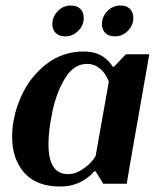

<svg xmlns="http://www.w3.org/2000/svg" viewBox="-20 -667 590 697"><path d="M24 -170Q24 -242 55.5 -314Q87 -386 146.5 -433Q206 -480 284 -480Q336 -480 366 -452Q381 -439 389 -425H394L437 -470H522L457 -100L440 0H355L327 -45H322Q310 -30 290 -17Q252 10 198 10Q112 10 68 -40Q24 -90 24 -170ZM299 -67Q314 -80 327 -100L375 -370Q369 -388 358 -402Q333 -435 296 -435Q248 -435 216.5 -383.5Q185 -332 170.5 -263Q156 -194 156 -144Q156 -35 226 -35Q247 -35 264 -43.5Q281 -52 299 -67ZM170 -579Q170 -606 189.5 -626.5Q209 -647 237 -647Q260 -647 272 -634.5Q284 -622 284 -601Q284 -575 264 -555Q244 -535 217 -535Q194 -535 182 -547.5Q170 -560 170 -579ZM350 -579Q350 -606 369.5 -626.5Q389 -647 417 -647Q440 -647 452 -634.5Q464 -622 464 -601Q464 -575 444 -555Q424 -535 397 -535Q374 -535 362 -547.5Q350 -560 350 -579Z"/></svg>

Font: Philosopher
Style: Bold Italic
Weight: 700
Italic angle: -10°
Designer: Jovanny Lemonad
Foundry: Jovanny Lemonad
Version: Version 2.000